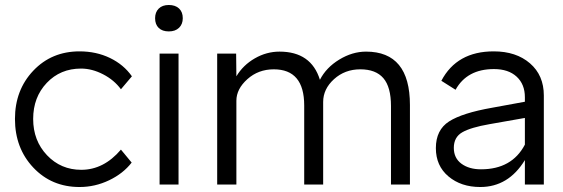

<svg xmlns="http://www.w3.org/2000/svg" viewBox="-20 -740 2257 770"><path d="M299 10Q187 10 113.5 -68Q40 -146 40 -263Q40 -379 113.5 -456.5Q187 -534 299 -534Q366 -534 421 -507.5Q476 -481 509 -434L465 -382Q438 -419 393.5 -442Q349 -465 305 -465Q222 -465 167.5 -407.5Q113 -350 113 -263Q113 -176 168.5 -117.5Q224 -59 306 -59Q396 -59 465 -140L508 -88Q474 -44 417.5 -17Q361 10 299 10Z M620 0V-525H696V0ZM602 -667Q602 -691 616.5 -705.5Q631 -720 657 -720Q683 -720 698 -706Q713 -692 713 -667Q713 -643 698 -628.5Q683 -614 657 -614Q631 -614 616.5 -628Q602 -642 602 -667Z M851 0V-525H927L928 -434Q955 -479 1002 -506Q1049 -533 1101 -533Q1228 -533 1263 -420Q1288 -469 1340.5 -501Q1393 -533 1448 -533Q1624 -533 1624 -319V0H1548V-315Q1548 -391 1517.5 -426.5Q1487 -462 1425 -462Q1363 -462 1319.5 -422.5Q1276 -383 1276 -331V0H1200V-317Q1200 -462 1078 -462Q1016 -462 972 -422.5Q928 -383 928 -336V0Z M2085 -350Q2085 -402 2052 -432.5Q2019 -463 1961 -463Q1853 -463 1807 -380L1750 -416Q1812 -534 1960 -534Q2050 -534 2105.5 -486Q2161 -438 2161 -357V0H2085V-98Q2019 10 1906 10Q1829 10 1778.5 -32.5Q1728 -75 1728 -146Q1728 -219 1781 -253Q1834 -287 1954 -308L2085 -332ZM1800 -147Q1800 -106 1830.5 -83.5Q1861 -61 1909 -61Q2033 -61 2085 -160V-267L1943 -242Q1868 -229 1834 -209.5Q1800 -190 1800 -147Z"/></svg>

Font: Easer Grotesk Light
Style: Regular
Weight: 300
Designer: Boardeaser, Bonnie Shaver-Troup, Thomas Jockin
Foundry: Lexend
Version: Version 1.008;Glyphs 3.1.2 (3151)